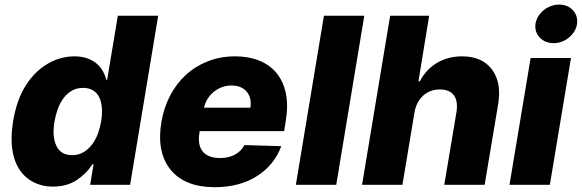

<svg xmlns="http://www.w3.org/2000/svg" viewBox="-20 -795 2503 826"><path d="M36.2 -272.4Q52.2 -368.6 93 -430.8Q113.3 -461.6 137.4 -484.6Q161.6 -507.5 188.2 -522.5Q214.8 -537.6 243.1 -545.1Q271.3 -552.6 299.7 -552.6Q332 -552.6 355.8 -543.9Q379.6 -535.2 396.1 -521.1Q412.6 -507.1 422.6 -489Q432.5 -470.9 437.1 -452.1H441.1L486.9 -727.3H660.5L539.8 0H367.9L382.5 -88.4H377.1Q354.8 -50.8 312.1 -21.7Q268.8 7.8 208.1 7.8Q148.1 7.8 103.7 -23.8Q81.7 -39.4 65.5 -62.9Q49.4 -86.3 40.3 -117.4Q31.2 -148.4 30 -187.1Q28.8 -225.9 36.2 -272.4ZM222.7 -167.3Q241.8 -127.5 290.1 -127.5Q318.9 -127.5 340.6 -141Q362.2 -154.5 377.5 -175.4Q392.8 -196.4 402 -222.3Q411.2 -248.2 415.1 -272.7Q420.5 -306.5 418.1 -333.1Q415.8 -359.7 405.9 -378.4Q396 -397 378.9 -407Q361.9 -416.9 337.7 -416.9Q308.2 -416.9 286.9 -403.6Q265.6 -390.3 250.9 -369.5Q236.2 -348.7 227.5 -323.2Q218.8 -297.6 214.5 -272.7Q203.5 -207.4 222.7 -167.3Z M674.4 -270.6Q684.7 -331.3 711.5 -383Q738.3 -434.7 779.1 -472.3Q820 -509.9 873.8 -531.2Q927.6 -552.6 991.8 -552.6Q1049.7 -552.6 1095.2 -534.3Q1140.6 -516 1169.7 -480.6Q1198.9 -445.3 1209.7 -393.3Q1220.5 -341.3 1209.2 -274.1L1202.4 -230.8H839.1L838.1 -224.4Q829.2 -171.2 852.3 -143.1Q875.4 -115.1 927.6 -115.1Q962 -115.1 989.3 -129.1Q1016.7 -143.1 1031.6 -170.8L1190 -166.2Q1160.9 -85.9 1086.3 -38Q1011.4 10.3 903.4 10.3Q775.2 10.3 713.8 -65Q652.7 -140.3 674.4 -270.6ZM857.6 -331.7H1057.2Q1063.9 -373.6 1041.2 -400.6Q1018.5 -427.2 975.9 -427.2Q954.5 -427.2 935.2 -420.1Q915.8 -413 900 -400.2Q884.2 -387.4 873.2 -370Q862.2 -352.6 857.6 -331.7Z M1547.2 -727.3 1426.5 0H1252.8L1373.6 -727.3Z M1658.4 -727.3H1826.3L1780.2 -445.3H1786.2Q1799.4 -470.5 1817.8 -490.4Q1836.3 -510.3 1859.4 -524.1Q1882.5 -538 1909.8 -545.3Q1937.1 -552.6 1968 -552.6Q2054 -552.6 2096.2 -496.4Q2138.5 -440 2123.2 -347.7L2065 0H1891.3L1943.9 -313.6Q1951 -360.4 1932.4 -385.3Q1913.7 -410.2 1871.8 -410.2Q1851.2 -410.2 1833.1 -403.4Q1815 -396.7 1800.8 -383.9Q1786.6 -371.1 1776.8 -352.8Q1767 -334.5 1763.1 -311.1L1711.3 0H1537.6Z M2262.8 -545.5H2436.4L2345.5 0H2171.9ZM2283.7 -692.5Q2286.6 -710.2 2296.2 -725.5Q2305.8 -740.8 2319.6 -751.8Q2333.5 -762.8 2350.5 -769Q2367.5 -775.2 2384.9 -775.2Q2422.2 -775.2 2444.6 -751.1Q2467 -726.9 2462.4 -692.5Q2459.9 -674.4 2450.5 -659.3Q2441.1 -644.2 2427.2 -633Q2413.4 -621.8 2396.5 -615.6Q2379.6 -609.4 2361.9 -609.4Q2324.9 -609.4 2301.8 -633.9Q2279.1 -658.4 2283.7 -692.5Z"/></svg>

Font: Inter P Extra Bold
Style: Italic
Weight: 800
Italic angle: 9.39999°
Designer: Rasmus Andersson
Foundry: rsms
Version: Version 3.018;git-588b23468